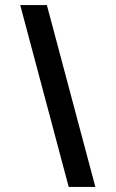

<svg xmlns="http://www.w3.org/2000/svg" viewBox="-20 -740 458 760"><path d="M165.5 -720H60L252 0H357.5Z"/></svg>

Font: Eudonet SemiBold
Style: Regular
Weight: 600
Designer: Mikhail Sharanda
Foundry: Mikhail Sharanda
Version: Version 4.503;Glyphs 3.1.2 (3151)